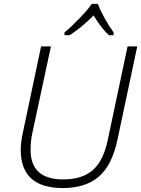

<svg xmlns="http://www.w3.org/2000/svg" viewBox="-20 -951 721 981"><path d="M681.2 -713.9 580.1 -236.8Q551.8 -105 483.9 -47.6Q416 9.8 300.8 9.8Q85.9 9.8 85.9 -186Q85.9 -226.6 99.1 -284.2L189.9 -713.9H240.2L146 -274.9Q136.2 -231.4 136.2 -185.1Q136.2 -34.2 303.2 -34.2Q398.4 -34.2 453.4 -81.3Q508.3 -128.4 530.8 -236.8L631.8 -713.9ZM560.5 -771H536.6Q502.4 -800.3 458 -872.1Q431.2 -844.2 397 -816.2Q362.8 -788.1 335.9 -771H309.6V-785.2Q342.8 -812.5 386.5 -857.7Q430.2 -902.8 448.7 -931.2H480Q491.2 -899.9 515.4 -856.7Q539.6 -813.5 560.5 -785.2Z"/></svg>

Font: CAA NEO Sans Light
Style: Italic
Weight: 300
Italic angle: -12°
Version: Version 1.10